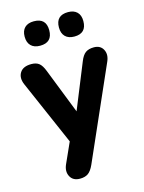

<svg xmlns="http://www.w3.org/2000/svg" viewBox="-134 -804 801 1071"><g transform="rotate(-15 266.5 -268.5)"><path d="M367 -585Q333 -585 314.5 -603.5Q296 -622 296 -656Q296 -726 367 -726Q400 -726 418.5 -708Q437 -690 437 -656Q437 -585 367 -585ZM169 -585Q135 -585 116.5 -603.5Q98 -622 98 -656Q98 -690 116.5 -708Q135 -726 169 -726Q240 -726 240 -656Q240 -585 169 -585ZM192 189Q152 189 136 159Q120 129 137 91L190 -27L27 -401Q10 -441 28 -470Q46 -499 94 -499Q122 -499 138.5 -486Q155 -473 168 -439L270 -179L376 -440Q389 -473 407 -486Q425 -499 455 -499Q493 -499 508.5 -469.5Q524 -440 507 -402L272 131Q257 164 239 176.5Q221 189 192 189Z"/></g></svg>

Font: Nunito ExtraBold
Style: Regular
Weight: 800
Designer: Vernon Adams
Foundry: Vernon Adams
Version: Version 3.602